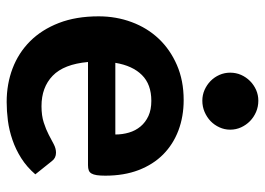

<svg xmlns="http://www.w3.org/2000/svg" viewBox="-130 -658 795 576"><g transform="rotate(90 268.0 -370.5)"><path d="M29.5 0ZM280.5 -523.5Q330 -523.5 371.8 -507.8Q413.5 -492 443.8 -462Q474 -432 490.8 -388.2Q507.5 -344.5 507.5 -288.5Q507.5 -273 506 -263Q504.5 -253 501 -247Q497.5 -241 491.5 -238.8Q485.5 -236.5 476 -236.5H166.5Q173 -164 207.8 -130.5Q242.5 -97 299 -97Q327.5 -97 348.2 -103.8Q369 -110.5 384.8 -118.8Q400.5 -127 413.2 -133.8Q426 -140.5 438.5 -140.5Q454.5 -140.5 463.5 -128.5L503.5 -78.5Q481.5 -53 455 -36.2Q428.5 -19.5 400 -9.8Q371.5 0 342.5 3.8Q313.5 7.5 286.5 7.5Q232.5 7.5 185.8 -10.2Q139 -28 104.2 -62.8Q69.5 -97.5 49.5 -149Q29.5 -200.5 29.5 -268.5Q29.5 -321 46.8 -367.5Q64 -414 96.5 -448.5Q129 -483 175.5 -503.2Q222 -523.5 280.5 -523.5ZM283 -426.5Q233.5 -426.5 205.5 -398.2Q177.5 -370 169 -318.5H384Q384 -340 378.2 -359.5Q372.5 -379 360 -394Q347.5 -409 328.5 -417.8Q309.5 -426.5 283 -426.5ZM369.5 -663Q369.5 -646 362.5 -630.8Q355.5 -615.5 343.8 -604.2Q332 -593 316.2 -586.2Q300.5 -579.5 282.5 -579.5Q265.5 -579.5 250.2 -586.2Q235 -593 223.5 -604.2Q212 -615.5 205.2 -630.8Q198.5 -646 198.5 -663Q198.5 -680.5 205.2 -695.8Q212 -711 223.5 -722.5Q235 -734 250.2 -740.8Q265.5 -747.5 282.5 -747.5Q300.5 -747.5 316.2 -740.8Q332 -734 343.8 -722.5Q355.5 -711 362.5 -695.8Q369.5 -680.5 369.5 -663Z"/></g></svg>

Font: Lato Heavy
Style: Regular
Weight: 800
Designer: Lukasz Dziedzic
Foundry: tyPoland Lukasz Dziedzic
Version: Version 2.007; 2014-02-27